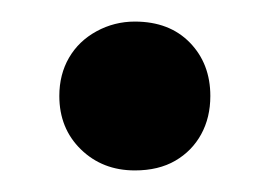

<svg xmlns="http://www.w3.org/2000/svg" viewBox="-20 -366 250 178"><path d="M105 -208Q75 -208 55 -227.5Q35 -247 35 -277Q35 -297 44 -312.5Q53 -328 69.5 -337Q86 -346 105 -346Q137 -346 156 -326.5Q175 -307 175 -277Q175 -257 166.5 -241.5Q158 -226 142.5 -217Q127 -208 105 -208Z"/></svg>

Font: Mona Sans SemiExpanded
Style: Regular
Weight: 400
Width: 6
Designer: Deni Anggara
Foundry: GitHub
Version: Version 2.000